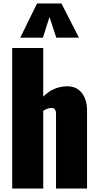

<svg xmlns="http://www.w3.org/2000/svg" viewBox="-20 -1086 568 1106"><path d="M96.7 -869.1 193.4 -1065.9H334L434.6 -869.1H304.2L265.1 -988.3L227.1 -869.1ZM50.3 0V-809.6H229V-529.3Q288.1 -588.9 368.7 -588.9Q420.9 -588.9 451.2 -550.5Q481.4 -512.2 481.4 -448.7V0H302.7V-427.7Q302.7 -446.8 296.1 -455.8Q289.6 -464.8 273.9 -464.4Q252.9 -462.4 229 -447.8V0Z"/></svg>

Font: Oswald
Style: Heavy
Weight: 800
Designer: Vernon Adams
Foundry: Vernon Adams
Version: 3.0; ttfautohint (v0.95) -l 8 -r 50 -G 200 -x 0 -w "G" -W -c